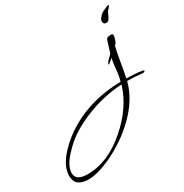

<svg xmlns="http://www.w3.org/2000/svg" viewBox="-642 -551 1034 1079"><g transform="rotate(-30 -124.5 -12.0)"><path d="M152 -327Q132 -327 132 -348Q132 -359 144 -372Q150 -380 156 -384.5Q162 -389 167 -392Q203 -409 210 -409Q212 -409 212 -407Q212 -403 190 -378Q189 -377 186 -369.5Q183 -362 175 -347Q166 -327 152 -327ZM-375 385Q-461 385 -461 313Q-461 250 -395 180Q-370 153 -340 129.5Q-310 106 -276 86Q-135 3 54 -1Q58 -14 61.5 -32.5Q65 -51 67 -74Q69 -98 72 -115.5Q75 -133 77 -143Q48 -117 45 -117Q44 -117 44 -119Q44 -128 60 -144Q66 -150 72 -155.5Q78 -161 83 -167Q88 -184 94.5 -204Q101 -224 108 -246Q114 -257 136 -257Q151 -257 151 -247Q151 -241 149 -233.5Q147 -226 144 -216Q140 -206 136 -200.5Q132 -195 128 -193Q124 -177 119 -152.5Q114 -128 109 -96Q98 -30 91 -1Q121 0 146 1.5Q171 3 191 7Q201 8 201 12Q201 20 183 20Q182 20 178 19.5Q174 19 166 18Q149 16 129.5 15Q110 14 88 14Q61 120 -33 211Q-115 291 -226 344Q-316 385 -375 385ZM-364 357Q-233 357 -108 248Q12 144 51 15Q-28 18 -120 45Q-212 74 -280 115Q-307 131 -332.5 151.5Q-358 172 -381 197Q-441 258 -441 307Q-441 357 -364 357Z"/></g></svg>

Font: Ruthie
Style: Regular
Weight: 400
Designer: Robert E. Leuschke
Foundry: Robert E. Leuschke
Version: Version 1.012